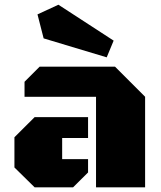

<svg xmlns="http://www.w3.org/2000/svg" viewBox="-20 -805 690 825"><path d="M392.6 0V-389.2H85.4V-453.6L150.4 -518.6H474.1L603.5 -389.2V0ZM358.4 -301.8V-211.9H247.1V-121.1H358.4V-64L293.9 0H128.9L42 -85.4V-215.3L128.9 -301.8ZM468.3 -630.4 438.5 -558.6 167.5 -640.1 141.1 -743.2 231 -784.7Z"/></svg>

Font: Black Ops One [rus by aLiNcE]
Style: Regular
Weight: 400
Designer: James Grieshaber
Foundry: James Grieshaber
Version: Version 1.002;May 25, 2024;FontCreator 13.0.0.2680 64-bit